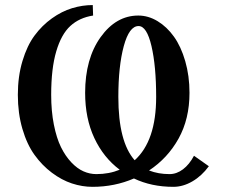

<svg xmlns="http://www.w3.org/2000/svg" viewBox="-20 -721 885 751"><path d="M796.9 -70.8Q769 -32.7 732.4 -11.5Q695.8 9.8 658.2 9.8Q572.3 9.8 503.9 -22.9Q428.2 9.8 341.8 9.8Q301.8 9.8 261.5 -3.4Q221.2 -16.6 182.9 -45.4Q144.5 -74.2 115 -115.2Q85.4 -156.2 67.6 -217Q49.8 -277.8 49.8 -350.1Q49.8 -422.4 67.9 -482.4Q85.9 -542.5 115.2 -582Q144.5 -621.6 183.1 -649.2Q221.7 -676.8 262 -689Q302.2 -701.2 342.8 -701.2L344.2 -660.2Q290.5 -651.9 255.1 -619.4Q219.7 -586.9 200 -520Q180.2 -453.1 180.2 -350.1Q180.2 -286.1 190.7 -233.4Q201.2 -180.7 218.5 -145.5Q235.8 -110.4 259 -85.9Q282.2 -61.5 306.6 -50.8Q331.1 -40 356.9 -40Q406.7 -40 448.2 -57.1Q384.8 -104.5 348.9 -181.2Q313 -257.8 313 -357.9Q313 -491.2 373.5 -575.7Q434.1 -660.2 521 -660.2Q560.1 -660.2 596.4 -638.2Q632.8 -616.2 660.4 -577.6Q688 -539.1 704.6 -481.7Q721.2 -424.3 721.2 -357.9Q721.2 -255.9 678.5 -179Q635.7 -102.1 563 -54.2Q599.1 -40 643.1 -40Q670.9 -40 695.8 -58.8Q720.7 -77.6 738.8 -111.8ZM506.8 -94.2Q590.8 -169.9 590.8 -341.8Q590.8 -462.4 572.5 -540.8Q554.2 -619.1 522 -619.1Q485.4 -619.1 464.1 -540.5Q442.9 -461.9 442.9 -341.8Q442.9 -166 506.8 -94.2Z"/></svg>

Font: Pfennig
Style: Bold
Weight: 700
Version: Version 20120410 ; ttfautohint (v0.8)